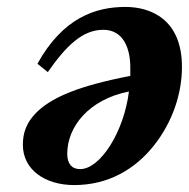

<svg xmlns="http://www.w3.org/2000/svg" viewBox="-20 -522 545 554"><path d="M46 -104C46 -33 109 12 194 12C293 12 370 -34 424 -102C478 -170 505 -252 505 -329C505 -467 414 -502 342 -502C255 -502 161 -470 88 -338L118 -314C171 -390 218 -436 278 -436C337 -436 356 -381 356 -327V-303C206 -274 135 -242 92 -204C53 -168 46 -135 46 -104ZM174 -78C174 -156 236 -235 352 -258C338 -143 270 -34 211 -34C187 -34 174 -50 174 -78Z"/></svg>

Font: Heuristica
Style: Bold Italic
Weight: 700
Italic angle: -13°
Version: Version 1.0.1